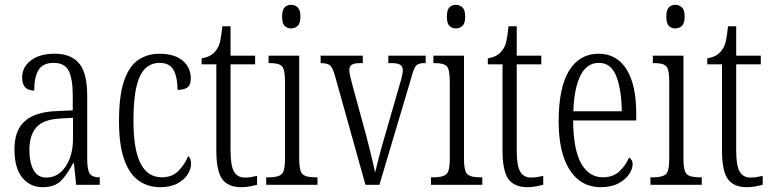

<svg xmlns="http://www.w3.org/2000/svg" viewBox="-20 -767 3205 797"><path d="M156 10Q106 10 73 -29Q40 -68 40 -148Q40 -227 84 -265Q128 -303 218 -306L282 -309V-372Q282 -439 265.5 -472.5Q249 -506 203 -506Q158 -506 140 -476.5Q122 -447 122 -391Q72 -391 72 -445Q72 -489 108.5 -516.5Q145 -544 207 -544Q274 -544 308 -504.5Q342 -465 342 -369V-108Q342 -60 353 -45.5Q364 -31 391 -31H394V0H296L287 -89H283Q261 -46 234.5 -18Q208 10 156 10ZM172 -30Q222 -30 252.5 -76Q283 -122 283 -191V-278L229 -275Q159 -271 130.5 -238Q102 -205 102 -145Q102 -93 119 -61.5Q136 -30 172 -30Z M645 10Q595 10 556.5 -16.5Q518 -43 496 -103.5Q474 -164 474 -264Q474 -372 495.5 -433Q517 -494 555 -519Q593 -544 642 -544Q704 -544 738 -515.5Q772 -487 772 -441Q772 -414 758 -404Q744 -394 717 -394Q717 -445 701 -475.5Q685 -506 642 -506Q610 -506 585.5 -485Q561 -464 547.5 -411.5Q534 -359 534 -265Q534 -146 563.5 -88.5Q593 -31 652 -31Q695 -31 721.5 -58.5Q748 -86 761 -119Q767 -114 770 -106.5Q773 -99 773 -86Q773 -66 759.5 -44Q746 -22 717.5 -6Q689 10 645 10Z M981 10Q927 10 902.5 -23.5Q878 -57 878 -143V-500H817V-525Q857 -531 876 -557Q889 -573 894 -596Q899 -619 903 -658H937V-536H1039V-500H937V-142Q937 -79 951.5 -54.5Q966 -30 996 -30Q1011 -30 1022.5 -32Q1034 -34 1047 -37V0Q1035 3 1018 6.5Q1001 10 981 10Z M1188 -649Q1172 -649 1161.5 -659.5Q1151 -670 1151 -698Q1151 -726 1161.5 -736.5Q1172 -747 1188 -747Q1204 -747 1215.5 -736.5Q1227 -726 1227 -698Q1227 -670 1215.5 -659.5Q1204 -649 1188 -649ZM1085 0V-31H1098Q1134 -31 1148.5 -43.5Q1163 -56 1163 -104V-430Q1163 -479 1150.5 -492Q1138 -505 1103 -505H1095V-536H1222V-106Q1222 -57 1236 -44Q1250 -31 1287 -31H1298V0Z M1370 -454Q1361 -486 1350 -495.5Q1339 -505 1311 -505V-536H1486V-505H1474Q1450 -505 1440 -498Q1430 -491 1430 -477Q1430 -465 1435 -444.5Q1440 -424 1445 -406L1497 -216Q1504 -189 1512 -158Q1520 -127 1526.5 -98.5Q1533 -70 1537 -51Q1542 -71 1552.5 -112.5Q1563 -154 1580 -211L1627 -374Q1639 -414 1645.5 -438Q1652 -462 1652 -475Q1652 -491 1641.5 -498Q1631 -505 1606 -505H1592V-536H1747V-505H1740Q1716 -505 1706.5 -493.5Q1697 -482 1686 -440L1555 0H1497Z M1872 -649Q1856 -649 1845.5 -659.5Q1835 -670 1835 -698Q1835 -726 1845.5 -736.5Q1856 -747 1872 -747Q1888 -747 1899.5 -736.5Q1911 -726 1911 -698Q1911 -670 1899.5 -659.5Q1888 -649 1872 -649ZM1769 0V-31H1782Q1818 -31 1832.5 -43.5Q1847 -56 1847 -104V-430Q1847 -479 1834.5 -492Q1822 -505 1787 -505H1779V-536H1906V-106Q1906 -57 1920 -44Q1934 -31 1971 -31H1982V0Z M2169 10Q2115 10 2090.5 -23.5Q2066 -57 2066 -143V-500H2005V-525Q2045 -531 2064 -557Q2077 -573 2082 -596Q2087 -619 2091 -658H2125V-536H2227V-500H2125V-142Q2125 -79 2139.5 -54.5Q2154 -30 2184 -30Q2199 -30 2210.5 -32Q2222 -34 2235 -37V0Q2223 3 2206 6.5Q2189 10 2169 10Z M2473 10Q2391 10 2345 -61.5Q2299 -133 2299 -263Q2299 -404 2342.5 -474Q2386 -544 2465 -544Q2540 -544 2580.5 -479.5Q2621 -415 2621 -298V-267H2359Q2360 -146 2392.5 -88.5Q2425 -31 2483 -31Q2525 -31 2551.5 -56Q2578 -81 2591 -113Q2597 -110 2601.5 -103Q2606 -96 2606 -85Q2606 -66 2591.5 -44Q2577 -22 2547.5 -6Q2518 10 2473 10ZM2561 -305Q2560 -394 2538.5 -450Q2517 -506 2466 -506Q2415 -506 2389 -452.5Q2363 -399 2360 -305Z M2783 -649Q2767 -649 2756.5 -659.5Q2746 -670 2746 -698Q2746 -726 2756.5 -736.5Q2767 -747 2783 -747Q2799 -747 2810.5 -736.5Q2822 -726 2822 -698Q2822 -670 2810.5 -659.5Q2799 -649 2783 -649ZM2680 0V-31H2693Q2729 -31 2743.5 -43.5Q2758 -56 2758 -104V-430Q2758 -479 2745.5 -492Q2733 -505 2698 -505H2690V-536H2817V-106Q2817 -57 2831 -44Q2845 -31 2882 -31H2893V0Z M3080 10Q3026 10 3001.5 -23.5Q2977 -57 2977 -143V-500H2916V-525Q2956 -531 2975 -557Q2988 -573 2993 -596Q2998 -619 3002 -658H3036V-536H3138V-500H3036V-142Q3036 -79 3050.5 -54.5Q3065 -30 3095 -30Q3110 -30 3121.5 -32Q3133 -34 3146 -37V0Q3134 3 3117 6.5Q3100 10 3080 10Z"/></svg>

Font: Noto Serif ExtraCondensed Light
Style: Regular
Weight: 300
Width: 2
Designer: Monotype Design Team
Foundry: Monotype Imaging Inc.
Version: Version 2.014; ttfautohint (v1.8.4.7-5d5b)